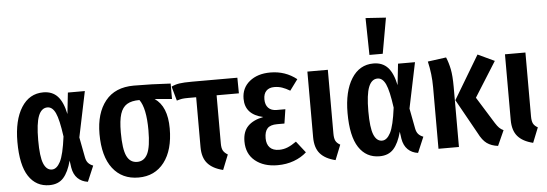

<svg xmlns="http://www.w3.org/2000/svg" viewBox="-52 -976 3277 1150"><g transform="rotate(-5 1586.5 -401.5)"><path d="M347 -401 361 -529H463L406 -255L429 -134Q433 -112 444 -99.5Q455 -87 474 -80L434 14Q397 9 373 -14.5Q349 -38 342 -79L336 -122Q318 -54 287.5 -20Q257 14 203 14Q123 14 78.5 -53.5Q34 -121 34 -260Q34 -391 82 -467Q130 -543 214 -543Q268 -543 300 -508.5Q332 -474 347 -401ZM159 -260Q159 -161 176 -119.5Q193 -78 226 -78Q255 -78 276.5 -119Q298 -160 312 -269Q298 -372 279.5 -411.5Q261 -451 231 -451Q195 -451 177 -406Q159 -361 159 -260Z M979 -436 875 -445Q950 -395 950 -262Q950 -132 893.5 -58.5Q837 15 739 15Q640 15 584 -57.5Q528 -130 528 -265Q528 -390 586.5 -463Q645 -536 758 -536Q863 -536 979 -529ZM822 -262Q822 -395 784 -447Q736 -447 708.5 -430Q681 -413 668.5 -374Q656 -335 656 -264Q656 -163 676 -121Q696 -79 739 -79Q781 -79 801.5 -121Q822 -163 822 -262Z M1283 -76 1247 14Q1185 -1 1154.5 -36Q1124 -71 1124 -134V-434H1078Q1052 -434 1039 -432Q1026 -430 1007 -424L983 -510Q1005 -521 1031 -525Q1057 -529 1108 -529H1380L1381 -435H1247V-145Q1247 -117 1255 -102.5Q1263 -88 1283 -76Z M1737 -489 1689 -424Q1664 -439 1642 -446.5Q1620 -454 1595 -454Q1564 -454 1547 -436.5Q1530 -419 1530 -386Q1530 -353 1547.5 -334.5Q1565 -316 1598 -316H1650L1637 -231H1593Q1552 -231 1534.5 -212Q1517 -193 1517 -153Q1517 -117 1536 -97Q1555 -77 1592 -77Q1619 -77 1643.5 -87Q1668 -97 1696 -117L1750 -48Q1718 -19 1673 -2.5Q1628 14 1575 14Q1492 14 1440.5 -28Q1389 -70 1389 -145Q1389 -204 1421 -236.5Q1453 -269 1514 -281Q1406 -305 1406 -400Q1406 -465 1454 -504Q1502 -543 1579 -543Q1669 -543 1737 -489Z M1924 -145Q1924 -117 1931.5 -102Q1939 -87 1959 -76L1923 14Q1861 -1 1831 -36Q1801 -71 1801 -134V-529H1924Z M2332 -401 2346 -529H2448L2391 -255L2414 -134Q2418 -112 2429 -99.5Q2440 -87 2459 -80L2419 14Q2382 9 2358 -14.5Q2334 -38 2327 -79L2321 -122Q2303 -54 2272.5 -20Q2242 14 2188 14Q2108 14 2063.5 -53.5Q2019 -121 2019 -260Q2019 -391 2067 -467Q2115 -543 2199 -543Q2253 -543 2285 -508.5Q2317 -474 2332 -401ZM2144 -260Q2144 -161 2161 -119.5Q2178 -78 2211 -78Q2240 -78 2261.5 -119Q2283 -160 2297 -269Q2283 -372 2264.5 -411.5Q2246 -451 2216 -451Q2180 -451 2162 -406Q2144 -361 2144 -260ZM2298 -810 2260 -596H2180L2176 -818Z M2793 -285 2893 -124Q2905 -105 2915.5 -94.5Q2926 -84 2941 -77L2900 14Q2860 9 2833.5 -10Q2807 -29 2785 -73L2669 -281L2825 -542L2925 -495ZM2666 -362V0H2543V-370Q2543 -450 2525 -526L2636 -541Q2650 -508 2658 -468Q2666 -428 2666 -362Z M3112 -145Q3112 -117 3119.5 -102Q3127 -87 3147 -76L3111 14Q3049 -1 3019 -36Q2989 -71 2989 -134V-529H3112Z"/></g></svg>

Font: Fira Sans Compressed Medium
Style: Regular
Weight: 500
Width: 1
Designer: bBox Type GmbH & Carrois Corporate GbR & Edenspiekermann AG
Foundry: bBox Type GmbH & Carrois Corporate GbR & Edenspiekermann AG
Version: Version 4.301